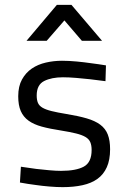

<svg xmlns="http://www.w3.org/2000/svg" viewBox="-20 -760 529 790"><path d="M414 -426Q382 -430 350 -434Q323 -437 293 -439.5Q263 -442 239 -442Q192 -442 161.5 -426.5Q131 -411 131 -367Q131 -349 136 -337Q141 -325 154.5 -317Q168 -309 192 -303Q216 -297 253 -291Q302 -283 336.5 -273Q371 -263 392.5 -247Q414 -231 423.5 -206.5Q433 -182 433 -146Q433 -102 419.5 -72Q406 -42 381 -24Q356 -6 319.5 2Q283 10 238 10Q214 10 183.5 7.5Q153 5 126 1Q94 -3 62 -9L66 -74Q98 -69 129 -65Q155 -62 183 -59.5Q211 -57 231 -57Q293 -57 325 -74.5Q357 -92 357 -143Q357 -162 351.5 -175Q346 -188 331.5 -196.5Q317 -205 292.5 -211Q268 -217 231 -223Q185 -230 152 -239Q119 -248 97.5 -263.5Q76 -279 65.5 -303Q55 -327 55 -364Q55 -405 70.5 -433Q86 -461 111 -478Q136 -495 168.5 -502.5Q201 -510 235 -510Q263 -510 295 -507Q327 -504 354 -500Q386 -496 416 -491ZM214 -740H274L400 -592H317L245 -676L172 -592H89Z"/></svg>

Font: TitilliumText22L 400 wt
Style: 400 wt
Weight: 400
Designer: Campivisivi
Foundry: Campivisivi
Version: 1.000